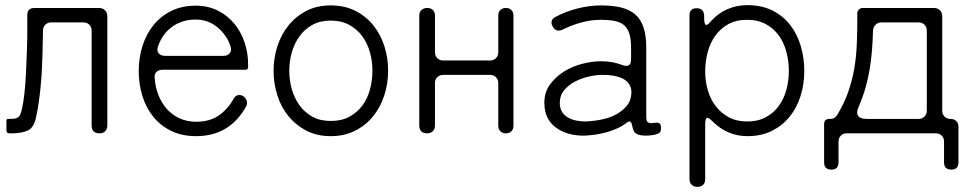

<svg xmlns="http://www.w3.org/2000/svg" viewBox="-20 -518 3772 746"><path d="M5 -11V-49Q5 -56 12 -56H19Q43 -56 50 -62Q59 -67 65 -93Q71 -119 75 -156Q79 -193 81 -236Q83 -279 84.5 -318.5Q86 -358 86 -388.5Q86 -419 86 -431V-459Q86 -487 114 -487H365Q379 -487 388 -478Q397 -469 397 -455V-31Q397 -17 389 -8.5Q381 0 367 0Q336 0 336 -31V-399Q336 -413 327 -422Q318 -431 304 -431H179Q165 -431 156 -422Q147 -413 147 -399Q146 -299 141 -218Q134 -124 120 -62Q112 -22 88 -11Q64 0 27 0H16Q5 0 5 -11Z M742 11Q687 11 645 -9.5Q603 -30 575 -65Q547 -100 533 -146Q519 -192 519 -242Q519 -293 533.5 -339Q548 -385 576 -420Q604 -455 645.5 -475.5Q687 -496 740 -496Q788 -496 826 -477Q864 -458 890 -426.5Q916 -395 930 -354Q944 -313 944 -268V-258Q944 -247 934 -247H611Q597 -247 588 -238.5Q579 -230 581 -216Q583 -181 595 -150Q607 -119 627.5 -95.5Q648 -72 677 -58.5Q706 -45 743 -45Q793 -45 828 -68Q863 -91 887 -133Q895 -149 910 -149Q917 -149 924 -145Q935 -138 938.5 -126.5Q942 -115 936 -104Q872 11 742 11ZM622 -301H848Q864 -301 872.5 -311Q881 -321 876 -336Q873 -346 869 -355Q865 -364 860 -372Q840 -404 809.5 -423Q779 -442 740 -442Q688 -442 649.5 -414.5Q611 -387 594 -338Q588 -321 596.5 -311Q605 -301 622 -301Z M1265 11Q1211 11 1170 -10.5Q1129 -32 1100.5 -67Q1072 -102 1057.5 -148Q1043 -194 1043 -243Q1043 -293 1058 -339Q1073 -385 1101.5 -420Q1130 -455 1171 -476Q1212 -497 1265 -497Q1319 -497 1360.5 -476Q1402 -455 1430.5 -419.5Q1459 -384 1473.5 -338.5Q1488 -293 1488 -243Q1488 -193 1473 -147Q1458 -101 1429.5 -66Q1401 -31 1359.5 -10Q1318 11 1265 11ZM1265 -48Q1307 -48 1337.5 -64.5Q1368 -81 1388 -108Q1408 -135 1417.5 -170.5Q1427 -206 1427 -243Q1427 -281 1417 -316Q1407 -351 1387 -378Q1367 -405 1336.5 -421.5Q1306 -438 1265 -438Q1224 -438 1194 -421.5Q1164 -405 1144 -377.5Q1124 -350 1114 -315Q1104 -280 1104 -243Q1104 -206 1114 -171Q1124 -136 1144 -108.5Q1164 -81 1194 -64.5Q1224 -48 1265 -48Z M1609 -31V-457Q1609 -471 1617.5 -479Q1626 -487 1640 -487Q1654 -487 1662 -479Q1670 -471 1670 -457V-315Q1670 -301 1679 -292Q1688 -283 1702 -283H1884Q1898 -283 1907 -292Q1916 -301 1916 -315V-458Q1916 -471 1924 -479Q1932 -487 1946 -487Q1959 -487 1967 -479Q1975 -471 1975 -458V-30Q1975 -16 1967 -8Q1959 0 1946 0Q1932 0 1924 -8Q1916 -16 1916 -30V-195Q1916 -209 1907 -218Q1898 -227 1884 -227H1702Q1688 -227 1679 -218Q1670 -209 1670 -195V-31Q1670 -17 1662 -8.5Q1654 0 1640 0Q1609 0 1609 -31Z M2252 9Q2183 10 2139 -23Q2095 -56 2095 -119Q2095 -159 2116.5 -189Q2138 -219 2170.5 -239.5Q2203 -260 2242 -270Q2281 -280 2315 -280Q2360 -280 2396 -266Q2405 -262 2414 -262Q2432 -262 2432 -289V-332Q2432 -365 2425.5 -386.5Q2419 -408 2405 -420Q2391 -432 2368.5 -436.5Q2346 -441 2314 -441Q2276 -441 2238 -430.5Q2200 -420 2166 -403Q2156 -399 2151 -399Q2136 -399 2128 -414Q2121 -425 2123.5 -435.5Q2126 -446 2138 -452Q2156 -462 2178 -470.5Q2200 -479 2223.5 -485Q2247 -491 2270 -494Q2293 -497 2314 -497Q2359 -497 2392.5 -489Q2426 -481 2448 -462Q2470 -443 2480.5 -411Q2491 -379 2491 -332V-62Q2491 -43 2502 -41Q2505 -39 2511.5 -39.5Q2518 -40 2527 -41Q2548 -44 2548 -24V-16Q2548 -3 2535 2L2521 6Q2505 9 2489 9Q2456 9 2445 -5Q2439 -14 2436 -31Q2433 -46 2425 -46Q2421 -46 2413 -40Q2398 -28 2378 -19Q2358 -10 2336.5 -4Q2315 2 2293 5Q2271 8 2252 9ZM2255 -46Q2276 -47 2297.5 -50Q2319 -53 2339 -59Q2359 -65 2377.5 -75.5Q2396 -86 2411 -102Q2435 -127 2433 -166Q2430 -197 2399 -213Q2367 -228 2319 -227Q2296 -227 2267.5 -220.5Q2239 -214 2214 -201Q2189 -188 2172 -167.5Q2155 -147 2155 -118Q2155 -97 2164 -83Q2173 -69 2187.5 -61Q2202 -53 2219.5 -49.5Q2237 -46 2255 -46Z M2659 178V-458Q2659 -486 2687 -486Q2714 -486 2716 -458V-443Q2717 -421 2724 -421Q2730 -421 2741 -434Q2769 -466 2805.5 -482Q2842 -498 2884 -498Q2940 -498 2981.5 -477Q3023 -456 3050.5 -420.5Q3078 -385 3091.5 -338.5Q3105 -292 3105 -242Q3105 -191 3090.5 -145Q3076 -99 3048 -64.5Q3020 -30 2979 -9.5Q2938 11 2884 11Q2806 11 2749 -46Q2735 -60 2729 -60Q2720 -60 2720 -36V178Q2720 192 2712 200Q2704 208 2690 208Q2676 208 2667.5 200Q2659 192 2659 178ZM2883 -46Q2925 -46 2955.5 -62.5Q2986 -79 3006 -106.5Q3026 -134 3035.5 -169.5Q3045 -205 3045 -242Q3045 -280 3035.5 -316Q3026 -352 3006.5 -379.5Q2987 -407 2956 -424Q2925 -441 2883 -441Q2840 -441 2809.5 -424Q2779 -407 2759 -379Q2739 -351 2729.5 -314.5Q2720 -278 2720 -240Q2720 -203 2730 -168Q2740 -133 2760.5 -106Q2781 -79 2811.5 -62.5Q2842 -46 2883 -46Z M3182 113V-36Q3182 -56 3203 -56H3206Q3223 -56 3232 -70Q3259 -114 3275 -159Q3291 -204 3299 -250.5Q3307 -297 3309 -345.5Q3311 -394 3311 -444V-466Q3311 -475 3317 -481Q3323 -487 3333 -487H3609Q3623 -487 3632 -478Q3641 -469 3641 -455V-88Q3641 -74 3650 -65Q3659 -56 3673 -56Q3687 -56 3695.5 -47.5Q3704 -39 3704 -25V113Q3704 141 3676 141Q3648 141 3648 113V32Q3648 18 3639 9Q3630 0 3616 0H3270Q3256 0 3247 9Q3238 18 3238 32V113Q3238 141 3210 141Q3182 141 3182 113ZM3347 -56H3549Q3563 -56 3572 -65Q3581 -74 3581 -88V-399Q3581 -413 3572 -422Q3563 -431 3549 -431H3405Q3391 -431 3382 -422Q3373 -413 3372 -399Q3371 -359 3368 -322Q3365 -285 3359 -249Q3353 -213 3343 -177.5Q3333 -142 3317 -105Q3306 -82 3313.5 -69Q3321 -56 3347 -56Z"/></svg>

Font: Higure Gothic
Style: Regular
Weight: 400
Designer: Yoshimichi Ohira
Foundry: Positype
Version: Version 1.000